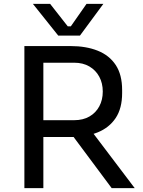

<svg xmlns="http://www.w3.org/2000/svg" viewBox="-20 -972 740 992"><path d="M106 0V-734H204V0ZM557 0 315 -325H430L676 0ZM167 -264V-351H363Q409 -351 442 -370Q475 -389 493 -422.5Q511 -456 511 -499Q511 -542 493 -575.5Q475 -609 442 -628.5Q409 -648 363 -648H167V-734H345Q425 -734 485 -710Q545 -686 578 -636Q611 -586 611 -507V-491Q611 -412 577.5 -362Q544 -312 484.5 -288Q425 -264 345 -264ZM281 -788 150 -952H239L330 -836H346L427 -952H514L393 -788Z"/></svg>

Font: SVN-Sora Variable
Style: Regular
Weight: 400
Designer: Jonathan Barnbrook, Julián Moncada
Foundry: Barnbrook Fonts
Version: Version 2.000 - Viet hoa boi STYLEno.1 Fonts